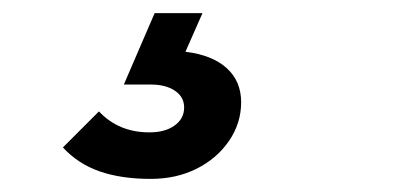

<svg xmlns="http://www.w3.org/2000/svg" viewBox="-20 -20 640 293"><path d="M210 253Q165 253 132 241.5Q99 230 76 205L131 150Q161 182 208 182Q232 182 246.5 171.5Q261 161 261 144Q261 128 247 118.5Q233 109 210 109H169L216 0H289L263 59Q304 64 326 84Q348 104 348 136Q348 168 329.5 195Q311 222 280 237.5Q249 253 210 253Z"/></svg>

Font: Red Hat Text
Style: Italic
Weight: 300
Italic angle: -12°
Designer: Pentagram, MCKL
Foundry: Pentagram, MCKL
Version: Version 1.023